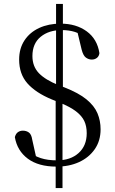

<svg xmlns="http://www.w3.org/2000/svg" viewBox="-20 -838 590 983"><path d="M269 15Q177 15 122.5 -25.5Q68 -66 56 -136Q61 -154 72 -161.5Q83 -169 97 -169Q115 -169 128 -159.5Q141 -150 145 -123L168 -20L115 -69Q153 -40 188.5 -28.5Q224 -17 272 -17Q341 -17 382.5 -54.5Q424 -92 424 -156Q424 -192 411.5 -218.5Q399 -245 369 -268Q339 -291 285 -313L245 -329Q163 -363 120.5 -411Q78 -459 78 -533Q78 -590 105.5 -631.5Q133 -673 181 -695Q229 -717 290 -717Q370 -717 424 -677.5Q478 -638 489 -566Q487 -550 476 -541.5Q465 -533 450 -533Q434 -533 420 -543Q406 -553 398 -584L374 -684L431 -636Q394 -665 363.5 -674.5Q333 -684 296 -684Q230 -684 188 -649.5Q146 -615 146 -551Q146 -498 179 -463.5Q212 -429 280 -402L309 -391Q383 -362 423 -329Q463 -296 479 -258Q495 -220 495 -176Q495 -117 465 -74Q435 -31 384.5 -8Q334 15 269 15ZM265 125V-355H300V125ZM267 -355V-818H302V-355Z"/></svg>

Font: Noto Serif SC
Style: Regular
Weight: 400
Designer: Ryoko NISHIZUKA 西塚涼子 (kana & ideographs); Frank Grießhammer (Latin, Greek & Cyrillic); Wenlong ZHANG 张文龙 (bopomofo); San
Foundry: Adobe
Version: Version 2.002-H1;hotconv 1.1.0;makeotfexe 2.6.0